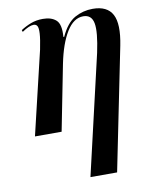

<svg xmlns="http://www.w3.org/2000/svg" viewBox="-87 -610 703 908"><g transform="rotate(-10 264.5 -156.0)"><path d="M273 235 406 -338Q427 -436 419 -478Q411 -520 371 -520Q325 -520 291 -465Q257 -410 238 -315L176 0H48L143 -400Q153 -449 154.5 -475.5Q156 -502 150.5 -511.5Q145 -521 133 -521Q112 -521 77 -497L74 -506Q97 -521 123 -531Q149 -541 181 -541Q222 -541 244.5 -520.5Q267 -500 262 -440H266Q295 -503 335 -525Q375 -547 421 -547Q491 -547 515.5 -500.5Q540 -454 520 -353L401 235Z"/></g></svg>

Font: Noto Serif Display Condensed SemiBold
Style: Italic
Weight: 600
Width: 3
Italic angle: -12°
Designer: Monotype Design Team
Foundry: Monotype Imaging Inc.
Version: Version 2.009